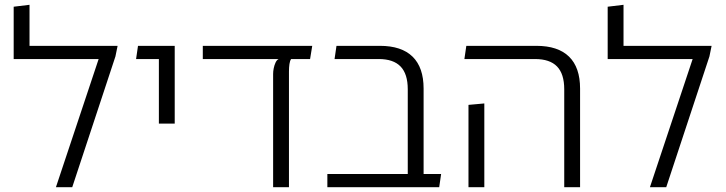

<svg xmlns="http://www.w3.org/2000/svg" viewBox="-20 -780 3023 800"><path d="M103 -589H470L461 -545L281 0H213L391 -534H37V-752L103 -760Z M642 -265V-589H708V-265ZM547 -534 555 -589H680V-534Z M825 -534V-589H1281L1272 -534ZM1118 0V-472Q1118 -483 1120.5 -495.5Q1123 -508 1128 -519Q1133 -530 1141 -534H1193Q1188 -527 1186 -513Q1184 -499 1184 -482V0Z M1679 0V-408Q1679 -472 1649 -503Q1619 -534 1558 -534H1374L1382 -589H1563Q1653 -589 1699 -544Q1745 -499 1745 -411V-45Q1743 -32 1736 -21.5Q1729 -11 1719 0ZM1344 0V-55H1818L1810 0Z M2331 0V-408Q2331 -472 2301 -503Q2271 -534 2209 -534H1915L1923 -589H2215Q2305 -589 2351 -544Q2397 -499 2397 -411V0ZM1932 0V-343L1998 -349V0Z M2578 -589H2945L2936 -545L2756 0H2688L2866 -534H2512V-752L2578 -760Z"/></svg>

Font: Noto Sans Hebrew Thin Light
Style: Regular
Weight: 300
Version: Version 3.001